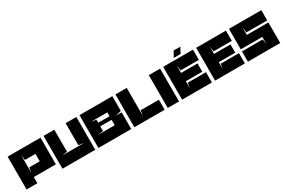

<svg xmlns="http://www.w3.org/2000/svg" viewBox="110 -2013 4779 3238"><g transform="rotate(-30 2500.0 -394.5)"><path d="M240 -545 255 -445H443H460V-300H443H255L240 -200ZM240 -120H670V-639H30V0H240Z M835 -195 939 -210V-639H729V0H1368V-639H1159V-210L1265 -195H835Z M1859 -300V-195H1534L1639 -210V-300H1859ZM1859 -445V-370H1639V-431L1534 -445H1859ZM2069 -639H1429C1429 -429 1429 -218 1429 0C1639 0 1859 0 2069 0V-325H1954L2069 -352V-639Z M2364 -195 2349 -90V-639H2129V0H2719V-195H2364Z M2779 0H2999V-639H2779V0Z M3289 -680H3422L3479 -789H3350ZM3284 -200H3639V0H3059V-639H3639V-440H3284L3269 -540V-399H3589V-238H3269V-107Z M3911 -107V-238H4231V-399H3911V-540L3926 -440H4281V-639H3701V0H4281V-200H3926Z M4340 -639V-240H4759V-100L4744 -200H4340V0H4970V-400H4550V-540L4565 -440H4970V-639H4340Z"/></g></svg>

Font: Banana Brick
Style: Regular
Weight: 400
Designer: artmaker
Foundry: artmaker
Version: Version 4.000 2011 initial release